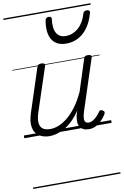

<svg xmlns="http://www.w3.org/2000/svg" viewBox="-128 -955 901 1399"><g transform="rotate(-10 323.0 -255.0)"><path d="M186 17Q139 17 107 -4.5Q75 -26 67 -68.5Q59 -111 80 -175L184 -494Q189 -506 195.5 -510.5Q202 -515 215 -515Q232 -515 238 -509Q244 -503 240 -491L133 -167Q119 -125 121 -94.5Q123 -64 142.5 -48.5Q162 -33 200 -33Q228 -33 260.5 -45.5Q293 -58 327 -85.5Q361 -113 393.5 -156.5Q426 -200 455 -262L530 -495Q534 -508 540 -512Q546 -516 559 -516Q576 -516 582.5 -510.5Q589 -505 585 -493L461 -113Q453 -87 452 -68Q451 -49 459 -40Q467 -31 483 -31Q499 -31 515 -40.5Q531 -50 544.5 -64.5Q558 -79 568 -93Q572 -101 579 -104Q586 -107 597 -100Q608 -94 609 -86.5Q610 -79 605 -71Q593 -51 574.5 -31Q556 -11 531 3Q506 17 476 17Q452 17 435.5 9Q419 1 410 -13.5Q401 -28 400 -49Q399 -70 404 -97L415 -132Q387 -90 357 -61Q327 -32 296.5 -15Q266 2 238 9.5Q210 17 186 17ZM422 -626Q349 -626 317.5 -676.5Q286 -727 302 -820Q304 -830 310.5 -835Q317 -840 328 -840Q340 -840 345 -834.5Q350 -829 348 -820Q339 -753 359.5 -717Q380 -681 427 -681Q481 -681 522.5 -718.5Q564 -756 581 -819Q585 -830 591.5 -834.5Q598 -839 609 -839Q621 -839 627 -833.5Q633 -828 630 -818Q613 -754 582.5 -711.5Q552 -669 511.5 -647.5Q471 -626 422 -626ZM0 365H646V375H0ZM0 -20H646V0H0ZM0 -505H646V-500H0ZM0 -885H646V-875H0Z"/></g></svg>

Font: Playwrite DK Loopet Guides
Style: Regular
Weight: 400
Designer: Veronika Burian, José Scaglione
Foundry: TypeTogether
Version: Version 1.003